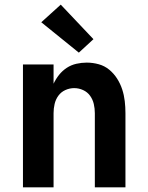

<svg xmlns="http://www.w3.org/2000/svg" viewBox="-20 -808 640 828"><path d="M79 0V-530H211V-447Q221 -468 235 -485.5Q249 -503 268 -515.5Q287 -528 309.5 -533Q332 -538 354 -538Q380 -538 405.5 -531Q431 -524 451 -507.5Q471 -491 485 -469Q499 -447 507 -422.5Q515 -398 518 -372Q521 -346 521 -320V0H389V-320Q389 -340 384.5 -359.5Q380 -379 368.5 -395Q357 -411 338.5 -419.5Q320 -428 300 -428Q280 -428 261.5 -419.5Q243 -411 231.5 -395Q220 -379 215.5 -359.5Q211 -340 211 -320V0ZM320 -581 158 -712 242 -788 383 -639Z"/></svg>

Font: Iosevka Curly XBdEx
Style: Regular
Weight: 800
Width: 7
Monospace: yes
Designer: Belleve Invis
Foundry: Belleve Invis
Version: Version 11.1.0; ttfautohint (v1.8.3)